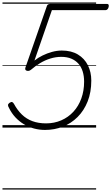

<svg xmlns="http://www.w3.org/2000/svg" viewBox="-20 -1030 898 1550"><path d="M343 19Q298 19 255 7.5Q212 -4 174 -26.5Q136 -49 105 -82Q74 -115 53 -158Q44 -173 44.5 -182Q45 -191 57 -200Q71 -209 78.5 -206Q86 -203 93 -191Q120 -141 156.5 -105.5Q193 -70 241.5 -52Q290 -34 352 -34Q418 -34 474.5 -58.5Q531 -83 572.5 -128Q614 -173 636.5 -235Q659 -297 659 -371Q659 -416 647.5 -453Q636 -490 613 -516Q590 -542 555.5 -556.5Q521 -571 475 -571Q430 -571 386.5 -557.5Q343 -544 304 -520.5Q265 -497 229 -466Q219 -458 207 -457.5Q195 -457 188 -463.5Q181 -470 185 -484L358 -980Q360 -988 366.5 -993Q373 -998 384 -998H846Q852 -998 855.5 -993.5Q859 -989 858 -979Q856 -964 848.5 -956Q841 -948 832 -948H399L258 -541Q287 -564 323.5 -582Q360 -600 400 -611Q440 -622 479 -622Q556 -622 609 -590Q662 -558 689.5 -503Q717 -448 717 -380Q717 -285 687.5 -211Q658 -137 606.5 -85.5Q555 -34 487.5 -7.5Q420 19 343 19ZM0 490H756V500H0ZM0 -20H756V0H0ZM0 -505H756V-500H0ZM0 -1010H756V-1000H0Z"/></svg>

Font: Playwrite AU VIC Guides
Style: Regular
Weight: 400
Designer: Veronika Burian, José Scaglione
Foundry: TypeTogether
Version: Version 1.003